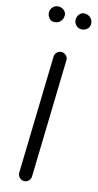

<svg xmlns="http://www.w3.org/2000/svg" viewBox="-147 -977 536 1054"><g transform="rotate(15 121.5 -450.5)"><path d="M109.4 36.6Q94.2 36.1 83.7 25.1Q73.2 14.2 73.2 -1L90.3 -665.5Q90.8 -680.7 101.8 -691.2Q112.8 -701.7 127.9 -701.2Q143.1 -700.7 153.6 -689.9Q164.1 -679.2 163.6 -664.1L146.5 0.5Q146 15.6 135.3 26.1Q124.5 36.6 109.4 36.6ZM243.2 -892.6Q243.2 -873 229.5 -861.3Q215.8 -849.6 198.7 -849.6Q179.2 -849.6 167 -863.3Q154.8 -877 154.8 -892.1Q154.8 -912.1 166.3 -925.3Q177.7 -938.5 194.8 -938.5Q215.3 -938.5 229.2 -924.8Q243.2 -911.1 243.2 -892.6ZM91.3 -898.9Q91.3 -877.9 77.4 -863.8Q63.5 -849.6 42 -849.6Q24.9 -849.6 13.9 -863.8Q2.9 -877.9 2.9 -894Q2.9 -912.6 15.9 -925.5Q28.8 -938.5 46.9 -938.5Q64 -938.5 77.6 -927.5Q91.3 -916.5 91.3 -898.9Z"/></g></svg>

Font: Mikhak-FD Regular
Style: FD-Regular
Weight: 400
Designer: Amin Abedi
Version: Version 3.2